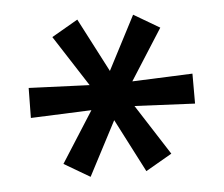

<svg xmlns="http://www.w3.org/2000/svg" viewBox="-37 -746 543 466"><g transform="rotate(-5 234.0 -513.5)"><path d="M302 -324 235 -454 166 -322 103 -359 182 -483 34 -477 35 -550 183 -544 103 -668 167 -705 235 -574 303 -705 366 -668 287 -544 434 -550V-477L287 -484L366 -361Z"/></g></svg>

Font: 42dot Sans Medium
Style: Regular
Weight: 500
Designer: 42dot
Version: Version 1.000